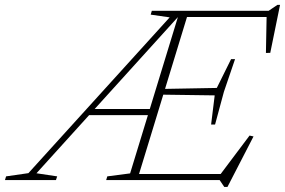

<svg xmlns="http://www.w3.org/2000/svg" viewBox="-91 -726 1149 774"><path d="M56 -27.5 139.5 -15 134.5 0H-71L-66.5 -15L23.5 -28L593 -656L516.5 -667L521 -682.5H670.5L462 0H337L341.5 -15L433.5 -27L630.5 -671.5L636 -668ZM813 27.5 794.5 0H427.5L435.5 -24.5H826.5L789.5 -12.5L915 -179.5L931 -176L826 27.5ZM264 -262 272 -286.5H526L518 -262ZM760 -224 774.5 -341.5 557.5 -344.5 565 -367.5 783 -371.5 840.5 -487.5H856.5L811.5 -355.5L776 -224ZM981 -512.5 984 -671.5 1003 -657.5H643L651 -682.5H992L1027.5 -706.5H1038L998.5 -513Z"/></svg>

Font: Newsreader ExtraLight
Style: Italic
Weight: 250
Italic angle: -17°
Designer: Hugues Gentile
Foundry: Production Type
Version: Version 1.003